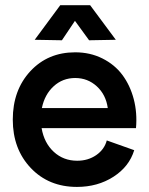

<svg xmlns="http://www.w3.org/2000/svg" viewBox="-20 -716 581 748"><path d="M279.8 12.2Q169.9 12.2 99.9 -61.5Q29.8 -135.3 29.8 -250Q29.8 -364.7 98.1 -438.5Q166.5 -512.2 272.9 -512.2Q331.1 -512.2 378.9 -488.3Q426.8 -464.4 456.8 -424.1Q486.8 -383.8 501 -330.1Q515.1 -276.4 509.8 -216.8H142.1Q151.9 -159.2 189.5 -124.5Q227.1 -89.8 280.8 -89.8Q323.2 -89.8 355 -111.8Q386.7 -133.8 396 -168.9L502.9 -130.9Q483.4 -66.9 421.9 -27.3Q360.4 12.2 279.8 12.2ZM115.2 -561 214.8 -695.8H331.1L431.2 -561L327.1 -559.1L272 -634.8L221.2 -559.1ZM143.1 -294.9H399.9Q392.6 -347.2 357.2 -379.6Q321.8 -412.1 272.9 -412.1Q224.1 -412.1 189 -379.9Q153.8 -347.7 143.1 -294.9Z"/></svg>

Font: Apfel Grotezk Mittel
Style: Regular
Weight: 500
Designer: Luigi Gorlero
Foundry: © 2023, Luigi Gorlero & Collletttivo
Version: Version 2.000;Glyphs 3.2 (3217)